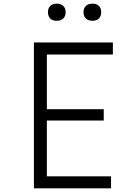

<svg xmlns="http://www.w3.org/2000/svg" viewBox="-20 -1033 740 1053"><path d="M166 0V-800H599V-734H237V-434H549V-372H237V-66H589V0ZM291 -919Q268 -919 255.5 -931.5Q243 -944 243 -966Q243 -988 255.5 -1000.5Q268 -1013 291 -1013Q314 -1013 327 -1000.5Q340 -988 340 -966Q340 -944 327 -931.5Q314 -919 291 -919ZM487 -919Q464 -919 451 -931.5Q438 -944 438 -966Q438 -988 451 -1000.5Q464 -1013 487 -1013Q510 -1013 522.5 -1000.5Q535 -988 535 -966Q535 -944 522.5 -931.5Q510 -919 487 -919Z"/></svg>

Font: Martian Mono SemiExpanded ExtraLight
Style: Regular
Weight: 250
Monospace: yes
Version: Version 0.930